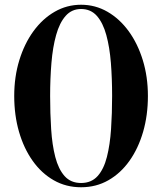

<svg xmlns="http://www.w3.org/2000/svg" viewBox="-20 -780 684 810"><path d="M322 10Q258.5 10 206.8 -19.5Q155 -49 117.8 -101.5Q80.5 -154 60.2 -224Q40 -294 40 -375Q40 -456 61.5 -526Q83 -596 121.2 -648.5Q159.5 -701 210.8 -730.5Q262 -760 322 -760Q382 -760 433.2 -730.5Q484.5 -701 522.8 -648.5Q561 -596 582.5 -526Q604 -456 604 -375Q604 -294 583.8 -224Q563.5 -154 526.2 -101.5Q489 -49 437.2 -19.5Q385.5 10 322 10ZM322 -8Q365.5 -8 391.8 -37.2Q418 -66.5 431 -117.8Q444 -169 448.5 -235.2Q453 -301.5 453 -375Q453 -448.5 447.8 -514.8Q442.5 -581 428.5 -632.2Q414.5 -683.5 388.8 -712.8Q363 -742 322 -742Q282.5 -742 256.8 -712.8Q231 -683.5 216.8 -632.2Q202.5 -581 197 -514.8Q191.5 -448.5 191.5 -375Q191.5 -301.5 195.8 -235.2Q200 -169 213.2 -117.8Q226.5 -66.5 252.5 -37.2Q278.5 -8 322 -8Z"/></svg>

Font: Bodoni Moda SemiBold
Style: Regular
Weight: 600
Designer: Owen Earl
Foundry: indestructible type
Version: Version 2.005; ttfautohint (v1.8.4.7-5d5b)